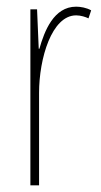

<svg xmlns="http://www.w3.org/2000/svg" viewBox="-20 -555 302 575"><path d="M208 -535C141 -535 113 -462 98 -409H96L91 -527H71V0H97V-277C97 -380 135 -509 208 -509C222 -509 237 -504 245 -500L253 -524C239 -532 221 -535 208 -535Z"/></svg>

Font: Noto Sans Khmer UI ExtraCondensed Thin
Style: Regular
Weight: 100
Width: 2
Designer: Danh Hong and the Monotype Design Team
Foundry: Monotype Imaging Inc.
Version: Version 2.002